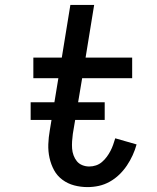

<svg xmlns="http://www.w3.org/2000/svg" viewBox="-20 -755 640 783"><path d="M337 8Q309 8 282.5 1Q256 -6 234.5 -22Q213 -38 200.5 -61Q188 -84 182 -111Q176 -138 177 -166.5Q178 -195 183 -223L218 -436H116V-520H232L267 -735H364L329 -520H519V-436H315L277 -209Q275 -194 274 -179Q273 -164 274 -149.5Q275 -135 280 -121.5Q285 -108 293.5 -97.5Q302 -87 315.5 -81.5Q329 -76 344 -76Q358 -76 371.5 -80.5Q385 -85 396 -94.5Q407 -104 415.5 -115.5Q424 -127 430.5 -139.5Q437 -152 441.5 -165Q446 -178 450 -191L537 -166Q531 -144 521 -122Q511 -100 497.5 -80Q484 -60 466.5 -43Q449 -26 427.5 -14Q406 -2 383 3Q360 8 337 8ZM407 -266H105V-338H407Z"/></svg>

Font: Iosevka Medium Extended
Style: Italic
Weight: 500
Width: 7
Italic angle: -9°
Monospace: yes
Designer: Belleve Invis
Foundry: Belleve Invis
Version: Version 32.5.0; ttfautohint (v1.8.4)